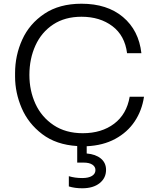

<svg xmlns="http://www.w3.org/2000/svg" viewBox="-20 -769 834 1032"><path d="M350 233V178Q383 188 422 188Q456 188 474.5 176.5Q493 165 493 145Q493 127 476.5 116Q460 105 430 105H395V16Q282 9 207 -48Q132 -105 96.5 -188Q61 -271 61 -357V-376Q61 -471 99.5 -556Q138 -641 218.5 -695Q299 -749 418 -749Q556 -749 641 -677.5Q726 -606 740 -483H663Q651 -578 584 -628.5Q517 -679 418 -679Q329 -679 266 -637.5Q203 -596 170.5 -524.5Q138 -453 138 -366Q138 -282 170.5 -211Q203 -140 268 -96.5Q333 -53 425 -53Q526 -53 593.5 -104Q661 -155 677 -249H754Q743 -175 704 -116.5Q665 -58 599.5 -22.5Q534 13 446 17V56Q494 60 522 83Q550 106 550 144Q550 188 515.5 215.5Q481 243 422 243Q382 243 350 233Z"/></svg>

Font: Sora-SIA Light
Style: Regular
Weight: 300
Designer: Jonathan Barnbrook, Julián Moncada
Foundry: Barnbrook Fonts
Version: Version 2.000